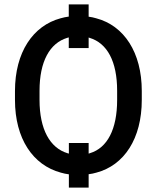

<svg xmlns="http://www.w3.org/2000/svg" viewBox="-20 -794 723 882"><path d="M387.2 -773.9H295.9V-717.8C283.2 -716.3 270.5 -713.4 258.3 -710C131.3 -675.8 48.8 -553.7 48.8 -376V-335C48.8 -156.7 131.3 -35.6 259.3 -1C271.5 2.4 283.7 5.4 296.4 6.8V67.9H387.2V6.3C399.4 4.9 411.6 2.4 422.9 -1C550.3 -34.7 631.3 -157.2 631.3 -335V-376C631.3 -553.2 549.8 -676.3 421.9 -710C410.6 -713.4 399.4 -715.8 387.2 -717.3ZM518.1 -335C518.1 -200.2 473.1 -114.3 393.1 -90.3C391.1 -89.8 389.2 -88.9 387.2 -88.4V-137.2H296.4V-88.4C293.9 -88.9 292 -89.8 289.6 -90.3C209.5 -114.7 161.6 -199.7 161.6 -335V-377C161.6 -511.7 208.5 -595.7 288.6 -620.1C291 -620.6 293.5 -621.6 295.9 -622.1V-573.2H387.2V-621.6L391.6 -620.1C472.7 -595.7 518.1 -511.7 518.1 -377Z"/></svg>

Font: Bert Sans Medium
Style: Regular
Weight: 500
Designer: Christian Robertson (Google), Cristiano Sobral
Foundry: Google, Cristiano Sobral
Version: Version 3.101